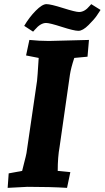

<svg xmlns="http://www.w3.org/2000/svg" viewBox="-20 -903 506 928"><path d="M410 -710 403 -629 339 -623Q323 -575 318 -542L268 -193Q259 -144 259 -77L320 -71L304 5Q225 0 113 0L17 5L22 -65L87 -77Q87 -79 96.5 -115Q106 -151 108 -163L159 -512Q161 -526 167 -623L106 -635L122 -710Q170 -705 217 -705ZM203 -792Q176 -792 149 -760L140 -750L97 -778Q121 -819 152.5 -851Q184 -883 204.5 -883Q225 -883 285 -864Q345 -845 362 -845Q389 -845 413 -874L421 -883L466 -855Q459 -844 447.5 -827Q436 -810 408 -782Q380 -754 359 -754Q338 -754 279 -773Q220 -792 203 -792Z"/></svg>

Font: Andada SC
Style: Bold Italic
Weight: 700
Italic angle: -8.29999°
Designer: Carolina Giovagnoli
Foundry: Carolina Giovagnoli
Version: Version 1.003